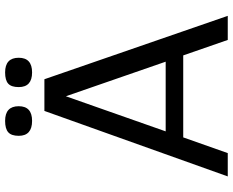

<svg xmlns="http://www.w3.org/2000/svg" viewBox="-98 -792 890 733"><g transform="rotate(-90 346.5 -425.0)"><path d="M561 0 502 -170H189L129 0H40L290 -700H411L653 0ZM346 -618 212 -237H478ZM252 -850Q308 -850 308 -798Q308 -747 252 -747Q195 -747 195 -798Q195 -826 208.5 -838Q222 -850 252 -850ZM437 -850Q493 -850 493 -798Q493 -747 437 -747Q381 -747 381 -798Q381 -826 394 -838Q407 -850 437 -850Z"/></g></svg>

Font: Fivo Sans
Style: Regular
Weight: 400
Designer: Alexander Slobzheninov
Foundry: Alexander Slobzheninov
Version: 1.0